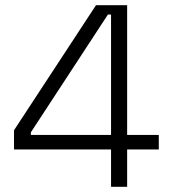

<svg xmlns="http://www.w3.org/2000/svg" viewBox="-20 -720 660 740"><path d="M470 0H408V-144H34V-218L350 -700H470V-200H592V-144H470ZM99 -210V-200H408V-664H396Z"/></svg>

Font: Space Grotesk Variable Light
Style: Regular
Weight: 300
Designer: Florian Karsten
Foundry: Florian Karsten
Version: Version 2.000